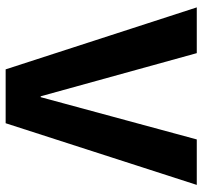

<svg xmlns="http://www.w3.org/2000/svg" viewBox="-38 -662 700 663"><g transform="rotate(90 311.5 -330.0)"><path d="M219 0 5 -660H163L312 -121H315L461 -660H618L405 0Z"/></g></svg>

Font: Bricolage Grotesque 48pt Bricolage Grotesque 48pt Regular
Style: Bold
Weight: 700
Designer: Mathieu Triay
Foundry: Atelier Triay
Version: Version 1.000; ttfautohint (v1.8.4.7-5d5b);gftools[0.9.32]